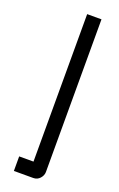

<svg xmlns="http://www.w3.org/2000/svg" viewBox="-141 -751 494 794"><g transform="rotate(20 106.0 -354.5)"><path d="M160 -711V-39Q160 -24 148.5 -11Q137 2 119 2H34V-62H97V-711Z"/></g></svg>

Font: Fundamental  Brigade Scvhlank
Style: Regular
Weight: 100
Designer: Peter Wiegel, original typeface by Arno Drescher 1935
Foundry: Peter Wiegel
Version: Version 0.000 2012 initial release